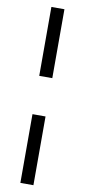

<svg xmlns="http://www.w3.org/2000/svg" viewBox="-110 -901 488 1104"><g transform="rotate(10 133.5 -348.5)"><path d="M95.7 -460V-862.3H171.9V-460ZM95.7 165V-236.3H171.9V165Z"/></g></svg>

Font: Gothic A1
Style: Regular
Weight: 400
Designer: HanYang I&C Co.,Ltd.
Foundry: HanYang I&C Co.,Ltd.
Version: Version 2.50